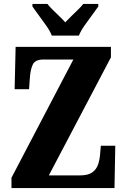

<svg xmlns="http://www.w3.org/2000/svg" viewBox="-20 -951 641 971"><path d="M38 0V-52L351 -650H200Q158 -650 146 -625Q134 -600 131 -557L127 -500H54L59 -714H541V-661L227 -64H385Q426 -64 447 -79.5Q468 -95 476 -119Q484 -143 486 -169L490 -214H563L559 0ZM242 -771Q233 -794 214.5 -820.5Q196 -847 176.5 -873Q157 -899 144 -918V-931H220Q229 -919 245.5 -902.5Q262 -886 280 -869Q298 -852 310 -838Q323 -852 340.5 -869Q358 -886 375 -902.5Q392 -919 401 -931H477V-918Q464 -899 444.5 -873Q425 -847 406.5 -820.5Q388 -794 379 -771Z"/></svg>

Font: Noto Serif Tamil ExtraCondensed Black
Style: Regular
Weight: 900
Width: 2
Designer: Indian Type Foundry, Tom Grace, and the Monotype Design Team
Foundry: Monotype Imaging Inc.
Version: Version 2.004; ttfautohint (v1.8.4.7-5d5b)